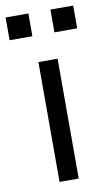

<svg xmlns="http://www.w3.org/2000/svg" viewBox="-110 -746 446 789"><g transform="rotate(-10 113.0 -352.0)"><path d="M67 -609H-28V-704H67ZM254 -609H159V-704H254ZM73 -500H153V0H73Z"/></g></svg>

Font: CBA Beacon Sans
Style: Regular
Weight: 400
Designer: Wei Huang
Foundry: Wei Huang
Version: Version 1.002